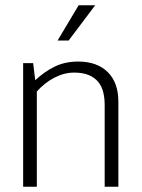

<svg xmlns="http://www.w3.org/2000/svg" viewBox="-20 -710 538 730"><path d="M120 0H68V-470H106L114 -405Q148 -437 187.5 -456.5Q227 -476 277 -476Q349 -476 389.5 -436Q430 -396 430 -324V0H378V-311Q378 -337 372.5 -359.5Q367 -382 353.5 -398.5Q340 -415 317.5 -424.5Q295 -434 262 -434Q224 -434 186.5 -414.5Q149 -395 120 -362ZM241 -556H199L279 -690H342Z"/></svg>

Font: Mukta ExtraLight
Style: Regular
Weight: 275
Designer: Girish Dalvi and Yashodeep Gholap
Foundry: Ek Type
Version: Version 2.538;PS 1.002;hotconv 16.6.51;makeotf.lib2.5.65220;